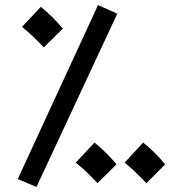

<svg xmlns="http://www.w3.org/2000/svg" viewBox="-20 -710 710 758"><path d="M124 28 443 -656 367 -690 50 -3ZM153 -523 228 -597C205 -625 174 -657 141 -683L67 -604C101 -576 120 -557 153 -523ZM365 13 440 -61C417 -89 386 -121 353 -147L279 -68C313 -41 332 -21 365 13ZM558 13 632 -61C609 -89 579 -121 545 -147L472 -68C506 -41 524 -21 558 13Z"/></svg>

Font: Noto Sans Arabic SemCond Med
Style: Regular
Weight: 500
Width: 4
Designer: Monotype Design Team, Nadine Chahine, Nizar Qandah and Khaled Hosny
Foundry: Monotype Imaging Inc.
Version: Version 2.012